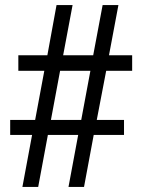

<svg xmlns="http://www.w3.org/2000/svg" viewBox="-20 -734 559 754"><path d="M68 0H130L168 -204H287L249 0H310L348 -204H467V-263H360L397 -456H499V-517H408L445 -714H383L346 -517H228L265 -714H202L166 -517H52V-456H154L118 -263H20V-204H106ZM180 -263 216 -456H335L299 -263Z"/></svg>

Font: Noto Serif SemiCondensed Medium
Style: Regular
Weight: 500
Width: 4
Designer: Monotype Design Team
Foundry: Monotype Imaging Inc.
Version: Version 2.014